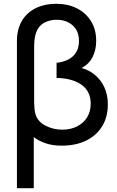

<svg xmlns="http://www.w3.org/2000/svg" viewBox="-20 -755 620 1015"><path d="M69.5 240V-540Q69.5 -558.5 72.2 -576.5Q75 -594.5 80.5 -611Q94 -651.5 122.5 -679.2Q151 -707 190.5 -721Q230 -735 276.5 -735Q339 -735 386.8 -710.8Q434.5 -686.5 461.5 -642.5Q488.5 -598.5 488.5 -539Q488.5 -491 469.2 -453Q450 -415 410.5 -395.5Q437 -389 461.8 -373.5Q486.5 -358 506.5 -334Q526.5 -310 538.2 -277Q550 -244 550 -202.5Q550 -137 520.5 -88.2Q491 -39.5 436.2 -12.2Q381.5 15 305 15Q259 15 222.2 2.8Q185.5 -9.5 158.5 -30.5V240ZM309 -69.5Q353.5 -69.5 387.5 -86.8Q421.5 -104 440.5 -134.8Q459.5 -165.5 459.5 -206.5Q459.5 -273 410.5 -307.2Q361.5 -341.5 279 -343V-423Q313.5 -426.5 340.2 -440Q367 -453.5 382.2 -478Q397.5 -502.5 397.5 -538Q397.5 -591.5 364 -621Q330.5 -650.5 278.5 -650.5Q245.5 -650.5 215.8 -635.8Q186 -621 172 -586Q164.5 -566.5 162.5 -544.8Q160.5 -523 160.5 -507V-214.5Q160.5 -200 162.2 -181.8Q164 -163.5 168 -149.5Q180.5 -111 221.5 -90.2Q262.5 -69.5 309 -69.5Z"/></svg>

Font: Cns Manrope Med
Style: Regular
Weight: 500
Designer: Mikhail Sharanda
Foundry: Mikhail Sharanda
Version: Version 4.504